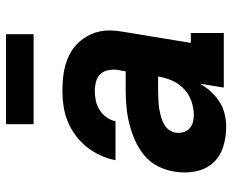

<svg xmlns="http://www.w3.org/2000/svg" viewBox="-87 -679 774 640"><g transform="rotate(-90 300.0 -359.0)"><path d="M197 8Q162 8 129.5 -2.5Q97 -13 76 -37Q55 -61 48.5 -95.5Q42 -130 48 -164Q52 -192 65.5 -219Q79 -246 102 -265Q125 -284 152.5 -296Q180 -308 208 -315Q236 -322 264 -324.5Q292 -327 319 -327H382L387 -353Q389 -369 386 -385Q383 -401 373 -411.5Q363 -422 347.5 -426Q332 -430 316 -430Q300 -430 284 -426.5Q268 -423 253.5 -414Q239 -405 229 -391Q219 -377 216 -361H86Q91 -387 102 -411Q113 -435 129.5 -456Q146 -477 168 -493.5Q190 -510 214.5 -520Q239 -530 265 -534Q291 -538 316 -538Q338 -538 359.5 -536Q381 -534 401 -528.5Q421 -523 439.5 -513.5Q458 -504 472.5 -490Q487 -476 497.5 -458.5Q508 -441 513.5 -420.5Q519 -400 518.5 -378.5Q518 -357 514 -335L477 -110H510V0H328L341 -79Q330 -60 314.5 -43Q299 -26 280 -14Q261 -2 239.5 3Q218 8 197 8ZM236 -100Q259 -100 281.5 -107.5Q304 -115 322 -131.5Q340 -148 350 -169.5Q360 -191 364 -214L365 -219H319Q309 -219 299 -218.5Q289 -218 279 -217.5Q269 -217 259.5 -215.5Q250 -214 239.5 -211.5Q229 -209 219.5 -205.5Q210 -202 201 -196Q192 -190 186 -181Q180 -172 178 -162Q176 -149 179 -136.5Q182 -124 190.5 -115.5Q199 -107 211 -103.5Q223 -100 236 -100ZM506 -634H206V-726H506Z"/></g></svg>

Font: Iosevka Slab XBdExObl
Style: Regular
Weight: 800
Width: 7
Italic angle: -9°
Monospace: yes
Designer: Belleve Invis
Foundry: Belleve Invis
Version: Version 11.1.0; ttfautohint (v1.8.3)